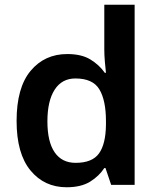

<svg xmlns="http://www.w3.org/2000/svg" viewBox="-20 -780 666 810"><path d="M261 10Q167 10 108.5 -61Q50 -132 50 -270Q50 -410 109 -481Q168 -552 264 -552Q324 -552 361.5 -529Q399 -506 422 -473H427Q425 -489 422.5 -518.5Q420 -548 420 -571V-760H548V0H449L425 -71H420Q398 -37 360 -13.5Q322 10 261 10ZM299 -93Q369 -93 397.5 -132.5Q426 -172 427 -253V-269Q427 -356 399.5 -402.5Q372 -449 298 -449Q241 -449 210.5 -401.5Q180 -354 180 -268Q180 -182 210.5 -137.5Q241 -93 299 -93Z"/></svg>

Font: Noto Sans Lao Looped SemiBold
Style: Regular
Weight: 600
Designer: Mark Frömberg, Ben Mitchell
Foundry: The Fontpad Ltd
Version: Version 1.002; ttfautohint (v1.8.4.7-5d5b)